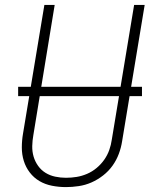

<svg xmlns="http://www.w3.org/2000/svg" viewBox="-20 -755 640 783"><path d="M249 8Q220 8 192 2.5Q164 -3 141 -16.5Q118 -30 101.5 -51.5Q85 -73 77 -99Q69 -125 69 -153.5Q69 -182 74 -211L161 -735H203L116 -204Q112 -182 111.5 -159.5Q111 -137 117 -116.5Q123 -96 135.5 -78.5Q148 -61 166 -50Q184 -39 205.5 -34.5Q227 -30 249 -30Q271 -30 292.5 -33.5Q314 -37 335 -46Q356 -55 374 -70Q392 -85 405 -103.5Q418 -122 425.5 -143Q433 -164 436 -186L527 -735H570L478 -179Q474 -153 464.5 -127.5Q455 -102 439 -79.5Q423 -57 400.5 -39.5Q378 -22 353 -11Q328 0 301 4Q274 8 249 8ZM54 -363V-401H559V-363Z"/></svg>

Font: Iosevka Curly XLtEx
Style: Italic
Weight: 200
Width: 7
Italic angle: -9°
Monospace: yes
Designer: Belleve Invis
Foundry: Belleve Invis
Version: Version 11.1.0; ttfautohint (v1.8.3)